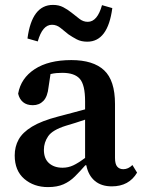

<svg xmlns="http://www.w3.org/2000/svg" viewBox="-20 -748 583 783"><path d="M436 12Q393 12 366.5 -10.5Q340 -33 332 -74H328Q306 -49 285.5 -28.5Q265 -8 239 3.5Q213 15 176 15Q118 15 79 -18.5Q40 -52 40 -114Q40 -150 56 -179Q72 -208 110.5 -231.5Q149 -255 218 -273Q246 -280 273 -287.5Q300 -295 327 -302V-335Q327 -402 305.5 -426.5Q284 -451 234 -451Q222 -451 210.5 -450Q199 -449 186 -446L178 -393Q174 -354 157 -336.5Q140 -319 114 -319Q89 -319 74 -331.5Q59 -344 54 -366Q65 -429 121.5 -466Q178 -503 271 -503Q360 -503 404.5 -461.5Q449 -420 449 -324V-104Q449 -79 458 -68.5Q467 -58 483 -58Q503 -58 520 -75L539 -44Q506 12 436 12ZM159 -137Q159 -101 180 -82.5Q201 -64 235 -64Q258 -64 278.5 -73.5Q299 -83 327 -104V-260Q307 -253 287.5 -247Q268 -241 248 -235Q194 -218 176.5 -192.5Q159 -167 159 -137ZM92 -591Q110 -728 196 -728Q220 -728 238 -718.5Q256 -709 271 -697Q288 -684 303.5 -671.5Q319 -659 338 -659Q377 -659 396 -727L438 -715Q420 -578 336 -578Q311 -578 293 -587.5Q275 -597 259 -608Q243 -621 227 -634Q211 -647 192 -647Q153 -647 134 -579Z"/></svg>

Font: Source Serif 4 SmText Semibold
Style: Regular
Weight: 600
Designer: Frank Grießhammer
Foundry: Adobe
Version: Version 4.005;hotconv 1.1.0;makeotfexe 2.6.0